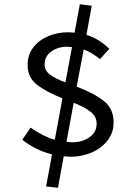

<svg xmlns="http://www.w3.org/2000/svg" viewBox="-20 -771 640 904"><path d="M197 107 225 -44Q185 -54 148.5 -72.5Q112 -91 85 -113L124 -170Q184 -128 238 -113L274 -308Q196 -339 153 -373Q110 -407 110 -465Q110 -513 136.5 -547.5Q163 -582 206.5 -600.5Q250 -619 300 -619Q311 -619 331 -617L356 -751L412 -744L387 -607Q444 -590 495 -541L451 -493Q427 -511 409.5 -521.5Q392 -532 374 -538L341 -363Q423 -332 469 -295.5Q515 -259 515 -195Q515 -146 486 -109Q457 -72 410.5 -52.5Q364 -33 312 -33Q302 -33 280 -35L253 113ZM319 -549Q303 -551 296 -551Q253 -551 221.5 -528.5Q190 -506 190 -467Q190 -439 215 -420Q240 -401 288 -383ZM319 -101Q367 -101 401 -124.5Q435 -148 435 -189Q435 -222 407.5 -244Q380 -266 327 -287L293 -103Q311 -101 319 -101Z"/></svg>

Font: Office Code Pro
Style: Regular
Weight: 400
Designer: Nathan Rutzky & Paul D. Hunt
Foundry: Adobe Systems Incorporated
Version: Version 1.004